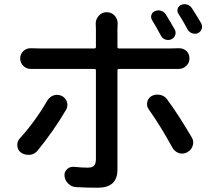

<svg xmlns="http://www.w3.org/2000/svg" viewBox="-20 -837 1015 906"><path d="M929.7 -726.6Q933.6 -718.8 933.6 -710.9Q933.6 -706.1 931.6 -700.2Q926.8 -686.5 914.1 -680.7Q900.4 -674.8 886.2 -680.2Q872.1 -685.5 865.2 -698.2Q843.8 -738.3 822.3 -771.5Q814.5 -782.2 818.4 -795.4Q822.3 -808.6 834 -813.5Q842.8 -817.4 850.6 -817.4Q856.4 -817.4 863.3 -815.4Q877.9 -810.5 885.7 -797.9Q909.2 -761.7 929.7 -726.6ZM804.7 -697.3Q811.5 -684.6 806.6 -670.9Q801.8 -657.2 788.1 -651.4Q774.4 -645.5 760.3 -650.4Q746.1 -655.3 739.3 -668.9Q717.8 -709 698.2 -741.2Q690.4 -752.9 694.3 -766.1Q698.2 -779.3 710.9 -784.2Q718.8 -788.1 727.5 -788.1Q733.4 -788.1 740.2 -786.1Q754.9 -781.2 762.7 -768.6Q783.2 -735.4 804.7 -697.3ZM203.1 -362.3Q213.9 -379.9 232.4 -386.7Q241.2 -389.6 249 -389.6Q259.8 -389.6 270.5 -384.8Q289.1 -376 295.9 -356.4Q297.9 -348.6 297.9 -341.8Q297.9 -330.1 292 -319.3Q233.4 -219.7 157.2 -126Q143.6 -109.4 121.1 -106.4Q117.2 -106.4 113.3 -106.4Q95.7 -106.4 80.1 -116.2Q61.5 -128.9 61.5 -153.3Q61.5 -169.9 73.2 -183.6Q147.5 -265.6 203.1 -362.3ZM786.1 -511.7H542Q534.2 -511.7 534.2 -504.9V-36.1Q534.2 48.8 441.4 48.8Q387.7 48.8 338.9 45.9Q317.4 44.9 301.8 29.3Q284.2 11.7 284.2 -11.7Q284.2 -27.3 296.9 -39.1Q308.6 -49.8 324.2 -49.8Q327.1 -49.8 329.1 -49.8Q365.2 -45.9 394.5 -45.9Q414.1 -45.9 422.9 -54.2Q431.6 -62.5 432.6 -83V-504.9Q432.6 -511.7 424.8 -511.7H165Q146.5 -511.7 127.9 -511.7Q127 -511.7 126 -511.7Q105.5 -511.7 90.8 -525.4Q75.2 -540 75.2 -561.5Q75.2 -582 90.8 -596.7Q105.5 -609.4 124 -609.4Q126 -609.4 127.9 -609.4Q147.5 -608.4 164.1 -608.4H424.8Q432.6 -608.4 432.6 -615.2V-701.2L431.6 -725.6Q431.6 -746.1 445.3 -761.7Q460 -779.3 482.4 -779.3H484.4Q506.8 -779.3 522.5 -761.7Q535.2 -746.1 535.2 -726.6L534.2 -700.2V-615.2Q534.2 -608.4 542 -608.4H785.2Q802.7 -608.4 822.3 -609.4Q824.2 -609.4 826.2 -609.4Q844.7 -609.4 859.4 -596.7Q874 -583 874 -561.5Q874 -541 859.4 -526.4Q843.8 -511.7 823.2 -511.7Q823.2 -511.7 822.3 -511.7Q809.6 -511.7 786.1 -511.7ZM681.6 -321.3Q673.8 -333 673.8 -345.7Q673.8 -350.6 674.8 -355.5Q678.7 -374 695.3 -383.8Q708 -390.6 722.7 -390.6Q728.5 -390.6 734.4 -389.6Q755.9 -385.7 768.6 -368.2Q823.2 -293.9 883.8 -190.4Q891.6 -178.7 891.6 -165Q891.6 -158.2 889.6 -150.4Q883.8 -129.9 864.3 -119.1Q852.5 -112.3 839.8 -112.3Q832 -112.3 825.2 -114.3Q804.7 -121.1 793.9 -139.6Q737.3 -243.2 681.6 -321.3Z"/></svg>

Font: Gen Jyuu Gothic P Medium
Style: Regular
Weight: 500
Designer: [Source Han Sans]
Ryoko NISHIZUKA  (kana & ideographs); Paul D. Hunt (Latin, Greek & Cyrillic); Wenlong ZHANG  (bopomofo
Version: Version 1.002.20150607